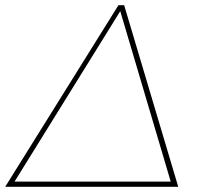

<svg xmlns="http://www.w3.org/2000/svg" viewBox="-62 -720 769 740"><path d="M625 0H-42L394.5 -700H416.5ZM596 -20 401.5 -677 -6 -20Z"/></svg>

Font: Argentum Sans Thin
Style: Italic
Weight: 100
Italic angle: -11°
Designer: Julieta Ulanovsky (font), Cristiano Sobral (main changes and remaster)
Foundry: Julieta Ulanovsky (font), Cristiano Sobral (main changes and remaster)
Version: Version 2.007;June 15, 2022;FontCreator 14.0.0.2814 64-bit; 